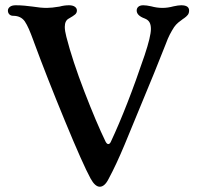

<svg xmlns="http://www.w3.org/2000/svg" viewBox="-20 -699 748 729"><path d="M324 -21Q295 -74 226.5 -240Q158 -406 109 -539L108 -542Q97 -572 89.5 -589Q82 -606 74 -618Q59 -639 30 -639Q21 -639 15.5 -644.5Q10 -650 10 -659Q10 -667 17.5 -673Q25 -679 40 -679Q56 -679 73 -677.5Q90 -676 104 -674Q134 -669 158 -669Q176 -669 206 -674Q224 -679 242 -679Q256 -679 264 -673.5Q272 -668 272 -659Q272 -650 265 -644Q258 -638 242 -629Q226 -621 226 -597Q226 -582 232 -559Q255 -469 300.5 -351Q346 -233 381 -161Q386 -152 391 -152Q397 -152 401 -161Q462 -291 529 -489Q553 -561 553 -589Q553 -605 547.5 -614.5Q542 -624 529 -629Q499 -640 499 -659Q499 -668 505.5 -673.5Q512 -679 524 -679Q536 -679 554 -675Q576 -669 597 -669Q617 -669 639 -675Q657 -679 668 -679Q698 -679 698 -659Q698 -649 693 -642.5Q688 -636 678 -629L676 -628Q666 -621 657 -613.5Q648 -606 641 -596Q632 -582 624.5 -567.5Q617 -553 609 -531L607 -526Q586 -474 565 -421Q485 -226 453 -149.5Q421 -73 393 -21Q385 -5 376.5 2.5Q368 10 359 10Q341 10 324 -21Z"/></svg>

Font: Raigarh
Style: Regular
Weight: 400
Designer: jaikishan Patel
Foundry: MagicType
Version: Version 1.000;FEAKit 1.0